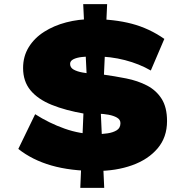

<svg xmlns="http://www.w3.org/2000/svg" viewBox="-20 -812 905 923"><path d="M443 10Q319 10 227 -16.5Q135 -43 68 -96L149 -263Q216 -220 291 -193.5Q366 -167 441 -167Q470 -167 497 -171Q524 -175 541.5 -186Q559 -197 559 -220Q559 -237 542.5 -246.5Q526 -256 501.5 -260.5Q477 -265 451.5 -265.5Q426 -266 408.5 -265Q391 -264 388 -265Q295 -281 228.5 -308Q162 -335 126.5 -378Q91 -421 91 -485Q91 -541 118 -585Q145 -629 192 -659Q239 -689 298.5 -704.5Q358 -720 423 -720Q529 -720 613 -698Q697 -676 770 -625L705 -473Q650 -505 580.5 -523Q511 -541 434 -541Q400 -541 374 -538Q348 -535 332.5 -527Q317 -519 317 -505Q317 -487 334 -477.5Q351 -468 376.5 -463.5Q402 -459 428 -456.5Q454 -454 473 -454Q531 -446 586.5 -435Q642 -424 686.5 -401Q731 -378 757 -337Q783 -296 783 -230Q783 -152 737.5 -98.5Q692 -45 615 -17.5Q538 10 443 10ZM366 91 386 -383 461 -350 481 91ZM475 -348 400 -381 380 -792H495Z"/></svg>

Font: Lexend Peta Black
Style: Regular
Weight: 900
Version: Version 1.007